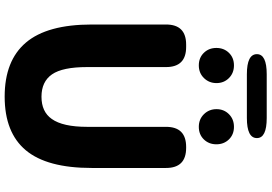

<svg xmlns="http://www.w3.org/2000/svg" viewBox="-186 -936 1136 803"><g transform="rotate(90 381.5 -534.0)"><path d="M82 -350V-661Q82 -745 166 -745H176Q260 -745 260 -661V-331Q260 -228 290.5 -184Q321 -140 384 -140Q447 -140 477 -183Q510 -229 510 -331V-661Q510 -745 594 -745H598Q682 -745 682 -661V-350Q682 -163 608 -74.5Q534 14 383.5 14Q233 14 157.5 -75Q82 -164 82 -350ZM253 -798Q221 -798 200.5 -819Q180 -840 180 -871.5Q180 -903 200.5 -924Q221 -945 253 -945Q285 -945 306 -924Q327 -903 327 -872Q327 -841 306 -819.5Q285 -798 253 -798ZM510 -798Q478 -798 457 -819.5Q436 -841 436 -872Q436 -903 457 -924Q478 -945 510 -945Q542 -945 562.5 -924Q583 -903 583 -871.5Q583 -840 562.5 -819Q542 -798 510 -798ZM290 -999Q206 -999 206 -1041Q206 -1082 290 -1082H473Q557 -1082 557 -1041Q557 -999 473 -999Z"/></g></svg>

Font: Resource Han Rounded JP Heavy
Style: Regular
Weight: 900
Designer: Cyano Hao (round all glyphs); Ryoko NISHIZUKA 西塚涼子 (kana, bopomofo & ideographs); Paul D. Hunt (Latin, Greek & Cyrillic)
Foundry: Cyano Hao
Version: 0.990